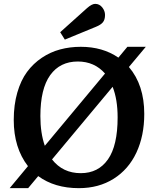

<svg xmlns="http://www.w3.org/2000/svg" viewBox="-20 -955 815 989"><path d="M474.1 -816.9 314 -751 290 -789.1 428.2 -913.1Q453.1 -935.1 470.2 -935.1Q492.2 -935.1 506.6 -917Q521 -898.9 521 -877.9Q521 -854 510.3 -840.6Q499.5 -827.1 474.1 -816.9ZM731 -713.9 644 -609.9Q723.1 -517.1 723.1 -368.2Q723.1 -255.4 682.6 -168.9Q642.1 -82.5 565.4 -34.2Q488.8 14.2 386.2 14.2Q261.2 14.2 176.8 -47.9L125 14.2H29.8L124 -99.1Q50.8 -193.8 50.8 -336.9Q50.8 -414.6 69.1 -478Q87.4 -541.5 119.4 -584.7Q151.4 -627.9 195.6 -657.5Q239.7 -687 289.8 -700.4Q339.8 -713.9 396 -713.9Q508.8 -713.9 589.8 -658.2L636.2 -713.9ZM188 -356.9Q188 -269 210.9 -204.1L521 -576.2Q466.3 -638.2 380.9 -638.2Q289.1 -638.2 238.5 -567.9Q188 -497.6 188 -356.9ZM585.9 -350.1Q585.9 -442.9 560.1 -507.8L248 -133.8Q303.2 -63 396 -63Q486.3 -63 536.1 -134Q585.9 -205.1 585.9 -350.1Z"/></svg>

Font: Literata Book SemiBold
Style: Regular
Weight: 600
Designer: Latin by Veronika Burian and Jose Scaglione. Greek by Irene Vlachou. Cyrillic by Vera Evstafieva
Foundry: TypeTogether
Version: Version 2.003;PS 002.003;hotconv 1.0.88;makeotf.lib2.5.64775